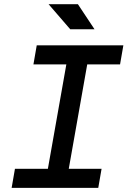

<svg xmlns="http://www.w3.org/2000/svg" viewBox="-20 -914 626 934"><path d="M36.6 0 52.7 -92.8H212.9L302.7 -600.6H142.6L158.7 -693.4H580.1L564 -600.6H404.3L314.5 -92.8H474.1L458 0ZM321.8 -771.5 216.3 -893.6H358.9L439.9 -771.5Z"/></svg>

Font: Cascadia Mono
Style: Italic
Weight: 400
Italic angle: -10°
Monospace: yes
Designer: Aaron Bell
Foundry: Saja Typeworks
Version: Version 2404.023; ttfautohint (v1.8.4)